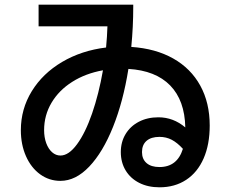

<svg xmlns="http://www.w3.org/2000/svg" viewBox="-20 -758 978 814"><path d="M492.2 -113.3Q492.2 -156.2 512.5 -189.7Q532.7 -223.1 568.8 -241.9Q605 -260.7 651.4 -260.7Q714.8 -260.7 765.6 -217.8Q763.2 -332.5 701.4 -395.8Q639.6 -459 524.4 -465.8Q502.4 -327.6 459.2 -220Q416 -112.3 358.4 -51.8Q300.8 8.8 236.3 8.8Q188.5 8.8 150.1 -19Q111.8 -46.9 90.1 -95.9Q68.4 -145 68.4 -206.1Q68.4 -295.9 114.7 -371.3Q161.1 -446.8 243.4 -495.4Q325.7 -543.9 429.7 -556.6Q434.1 -601.6 435.5 -646.5H143.6V-738.3H544.9V-729.5Q544.9 -643.6 536.6 -559.1Q639.6 -552.2 714.4 -510Q789.1 -467.8 829.1 -395Q869.1 -322.3 869.1 -225.6Q869.1 -145.5 843.3 -86.4Q817.4 -27.3 769.3 4.4Q721.2 36.1 656.2 36.1Q607.4 36.1 570.3 17.3Q533.2 -1.5 512.7 -35.4Q492.2 -69.3 492.2 -113.3ZM236.3 -98.6Q271.5 -98.6 306.6 -146.5Q341.8 -194.3 370.4 -276.9Q398.9 -359.4 416.5 -460Q342.8 -446.8 286.4 -411.1Q230 -375.5 198.5 -322.5Q167 -269.5 167 -206.1Q167 -175.8 176 -151.1Q185.1 -126.5 200.9 -112.5Q216.8 -98.6 236.3 -98.6ZM656.2 -49.8Q731.4 -49.8 755.4 -127Q731.9 -152.8 708.3 -165.3Q684.6 -177.7 656.2 -177.7Q620.6 -177.7 601.3 -160.9Q582 -144 582 -113.3Q582 -83.5 601.3 -66.7Q620.6 -49.8 656.2 -49.8Z"/></svg>

Font: Pretendard JP SemiBold
Style: Regular
Weight: 600
Designer: Base glyphs from Inter by Rasmus Andersson; Hangeul glyphs from Noto Sans CJK(Source Han Sans) by Jang Soo-young and Kan
Foundry: Kil Hyung-jin
Version: Version 1.309